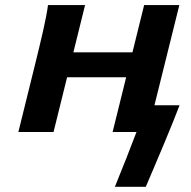

<svg xmlns="http://www.w3.org/2000/svg" viewBox="-20 -513 741 746"><path d="M546.4 212.9H426.3Q447.8 160.6 470.9 101.8Q494.1 43 510.3 0H417.5L470.2 -212.9H240.7L188 0H51.3L114.7 -256.3Q132.3 -327.1 147 -391.1Q161.6 -455.1 166.5 -493.2H310.5L265.1 -309.6H494.6L540 -493.2H676.8L580.1 -104H677.7Q668.5 -79.6 652.6 -40.3Q636.7 -1 617.7 44.7Q598.6 90.3 579.8 134.5Q561 178.7 546.4 212.9Z"/></svg>

Font: Andika
Style: Bold Italic
Weight: 700
Italic angle: -14°
Designer: Victor Gaultney, Annie Olsen, Julie Remington, Don Collingsworth, Eric Hays, Becca Hirsbrunner
Foundry: SIL International
Version: Version 6.101